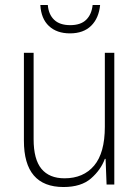

<svg xmlns="http://www.w3.org/2000/svg" viewBox="-20 -741 562 771"><path d="M439 -529V0H408L404 -103H401Q385 -59 345.5 -24.5Q306 10 235 10Q76 10 76 -176V-529H115V-182Q115 -101 146.5 -63Q178 -25 239 -25Q315 -25 358 -76Q401 -127 401 -232V-529ZM382 -721Q377 -668 346 -637.5Q315 -607 261 -607Q208 -607 176.5 -636.5Q145 -666 142 -721H172Q175 -683 197.5 -661.5Q220 -640 262 -640Q304 -640 326 -661.5Q348 -683 352 -721Z"/></svg>

Font: Noto Sans Ethiopic SemiCondensed ExtraLight
Style: Regular
Weight: 200
Width: 4
Designer: Monotype Design Team
Foundry: Monotype Imaging Inc.
Version: Version 2.102; ttfautohint (v1.8.4.7-5d5b)